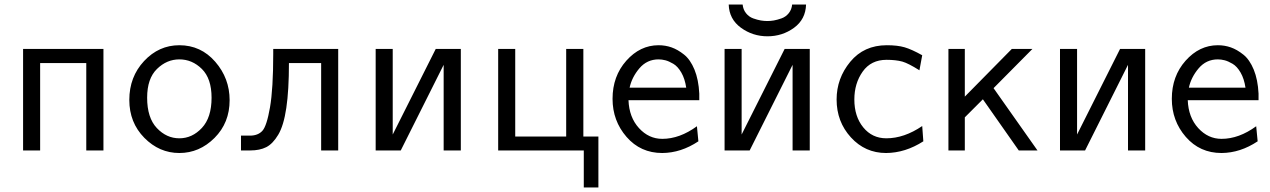

<svg xmlns="http://www.w3.org/2000/svg" viewBox="-20 -659 5562 841"><path d="M81.1 0V-444.8H433.1V0H357.9V-382.8H155.8V0Z M546.4 -221.2Q546.4 -322.3 611.1 -391.6Q675.8 -460.9 765.6 -460.9Q859.9 -460.9 922.9 -388.4Q985.8 -315.9 985.8 -220.2Q985.8 -121.1 919.7 -54.9Q853.5 11.2 765.6 11.2Q677.7 11.2 612.1 -55.4Q546.4 -122.1 546.4 -221.2ZM624.5 -231Q624.5 -143.1 667 -98.1Q709.5 -53.2 765.6 -53.2Q821.8 -53.2 864.3 -98.6Q906.7 -144 906.7 -231Q906.7 -314.9 864.3 -356.9Q821.8 -398.9 765.6 -398.9Q710.4 -398.9 667.5 -356.9Q624.5 -314.9 624.5 -231Z M1035.6 0V-64.9H1074.7Q1109.9 -64.9 1129.2 -85.9Q1148.4 -106.9 1162.6 -188.5Q1176.8 -270 1176.8 -422.9V-444.8H1461.4V0H1386.7V-382.8H1245.6Q1245.6 -263.7 1234.1 -186.3Q1222.7 -108.9 1198.7 -68.8Q1174.8 -28.8 1146.2 -14.4Q1117.7 0 1075.7 0Z M1625.5 0V-444.8H1700.2V-69.8L1888.7 -444.8H1998.5V0H1923.3V-375L1735.4 0Z M2162.1 0V-444.8H2236.8V-61H2460V-444.8H2535.2V-61H2601.1V162.1H2537.1V0Z M2663.1 -226.1Q2663.1 -325.2 2723.4 -393.1Q2783.7 -460.9 2864.7 -460.9Q2894.5 -460.9 2921.6 -451.4Q2948.7 -441.9 2976.3 -419.9Q3003.9 -397.9 3022 -354Q3040 -310.1 3043 -249V-220.2H2732.9Q2735.8 -145 2778.8 -97.9Q2821.8 -50.8 2880.9 -50.8Q2957 -50.8 3032.7 -106L3039.1 -40Q2962.9 10.7 2880.9 11.2Q2785.6 11.2 2724.4 -59.3Q2663.1 -129.9 2663.1 -226.1ZM2737.8 -274.9H2985.8Q2980 -314 2964.4 -341.1Q2948.7 -368.2 2929.2 -379.6Q2909.7 -391.1 2894.3 -395Q2878.9 -398.9 2864.7 -398.9Q2814 -398.9 2780.8 -359.9Q2747.6 -320.8 2737.8 -274.9Z M3153.8 0V-444.8H3228.5V-69.8L3417 -444.8H3526.9V0H3451.7V-375L3263.7 0ZM3171.9 -639.2H3232.9Q3234.9 -617.2 3247.8 -601.1Q3260.7 -585 3279.3 -578.4Q3297.9 -571.8 3312.7 -569.3Q3327.6 -566.9 3340.8 -566.9Q3355 -566.9 3369.4 -569.3Q3383.8 -571.8 3402.8 -578.4Q3421.9 -585 3434.8 -601.1Q3447.8 -617.2 3449.7 -639.2H3510.7Q3508.8 -574.2 3457.8 -537.1Q3406.7 -500 3341.8 -500Q3276.9 -500 3225.3 -537.6Q3173.8 -575.2 3171.9 -639.2Z M3644.5 -223.1Q3644.5 -315.9 3704.3 -388.4Q3764.2 -460.9 3864.3 -460.9Q3911.1 -460.9 3942.1 -451.9Q3973.1 -442.9 4019.5 -417L4007.3 -351.1Q3958.5 -381.8 3932.6 -389.2Q3903.8 -397 3863.3 -397Q3795.4 -397 3758.8 -345.5Q3722.2 -293.9 3722.2 -223.1Q3722.2 -148.9 3761.2 -101.1Q3800.3 -53.2 3862.3 -53.2Q3940.4 -53.2 4019.5 -106.9L4024.4 -40Q3945.3 10.7 3861.3 11.2Q3769.5 11.2 3707 -57.4Q3644.5 -126 3644.5 -223.1Z M4134.3 0V-444.8H4206.1V-235.8L4412.1 -444.8H4502.4L4332 -272.9L4524.4 0H4442.4L4285.2 -224.1L4206.1 -145V0Z M4623 0V-444.8H4697.8V-69.8L4886.2 -444.8H4996.1V0H4920.9V-375L4732.9 0Z M5112.8 -226.1Q5112.8 -325.2 5173.1 -393.1Q5233.4 -460.9 5314.5 -460.9Q5344.2 -460.9 5371.3 -451.4Q5398.4 -441.9 5426 -419.9Q5453.6 -397.9 5471.7 -354Q5489.7 -310.1 5492.7 -249V-220.2H5182.6Q5185.5 -145 5228.5 -97.9Q5271.5 -50.8 5330.6 -50.8Q5406.7 -50.8 5482.4 -106L5488.8 -40Q5412.6 10.7 5330.6 11.2Q5235.4 11.2 5174.1 -59.3Q5112.8 -129.9 5112.8 -226.1ZM5187.5 -274.9H5435.5Q5429.7 -314 5414.1 -341.1Q5398.4 -368.2 5378.9 -379.6Q5359.4 -391.1 5344 -395Q5328.6 -398.9 5314.5 -398.9Q5263.7 -398.9 5230.5 -359.9Q5197.3 -320.8 5187.5 -274.9Z"/></svg>

Font: CMU Sans Serif
Style: Medium
Weight: 500
Version: Version 0.7.0